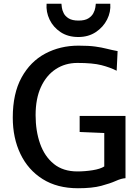

<svg xmlns="http://www.w3.org/2000/svg" viewBox="-20 -994 745 1022"><path d="M48 -368Q48 -496.5 94.8 -581.5Q141.5 -666.5 221 -708.8Q300.5 -751 397.5 -751Q453.5 -751 487.2 -746.2Q521 -741.5 547.2 -734.8Q573.5 -728 606 -722L601 -617.5Q565.5 -635.5 519.8 -647.2Q474 -659 392 -659Q327 -659 276.8 -626Q226.5 -593 198 -531Q169.5 -469 169.5 -381Q169.5 -297 193.5 -229Q217.5 -161 266.8 -121.2Q316 -81.5 392 -81.5Q432.5 -81.5 473.2 -88Q514 -94.5 535 -108V-286L404 -291.5V-377H648V-45.5Q626.5 -44.5 596.5 -31Q566.5 -17.5 518.8 -4.8Q471 8 395 8Q284.5 8 207 -40.8Q129.5 -89.5 88.8 -174.5Q48 -259.5 48 -368ZM397 -797Q341.5 -797 302.2 -823.2Q263 -849.5 243.8 -890Q224.5 -930.5 228 -974H307Q307.5 -968.5 309.2 -954.2Q311 -940 319 -923.8Q327 -907.5 345.8 -896Q364.5 -884.5 398 -884.5Q431.5 -884.5 450 -896Q468.5 -907.5 477 -923.8Q485.5 -940 487.5 -954.2Q489.5 -968.5 490 -974H567Q570.5 -930.5 550 -890Q529.5 -849.5 490 -823.2Q450.5 -797 397 -797Z"/></svg>

Font: Merriweather Sans
Style: Regular
Weight: 400
Designer: Eben Sorkin
Foundry: Eben Sorkin
Version: Version 1.008; ttfautohint (v1.7.19-72a1) -l 8 -r 50 -G 200 